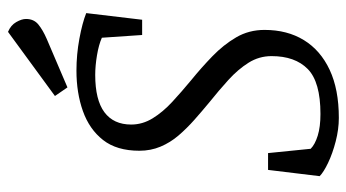

<svg xmlns="http://www.w3.org/2000/svg" viewBox="-218 -658 886 491"><g transform="rotate(-90 225.5 -412.0)"><path d="M170 11Q141 11 110 3Q79 -5 55 -16.5Q31 -28 21 -38L37 -170H80L91 -61Q102 -50 124.5 -43Q147 -36 180 -36Q262 -36 295 -68.5Q328 -101 328 -161Q328 -193 311 -220Q294 -247 267 -271.5Q240 -296 210 -320Q187 -339 165 -358.5Q143 -378 125 -399Q107 -420 96.5 -445Q86 -470 86 -499Q86 -557 113.5 -592Q141 -627 187.5 -643.5Q234 -660 291 -660Q332 -660 372.5 -652.5Q413 -645 438 -635L421 -492H382L375 -595Q357 -603 330 -607.5Q303 -612 280 -612Q216 -612 184.5 -588.5Q153 -565 153 -520Q153 -491 169 -465Q185 -439 211 -415Q237 -391 266 -367Q298 -341 327.5 -312.5Q357 -284 376 -251.5Q395 -219 395 -179Q395 -121 369 -78.5Q343 -36 293 -12.5Q243 11 170 11ZM248 -683 226 -715 390 -835Q407 -828 415 -814Q423 -800 423 -789Q423 -769 409 -757.5Q395 -746 372 -736Z"/></g></svg>

Font: Faustina Light Light
Style: Italic
Weight: 300
Italic angle: -8°
Version: Version 1.200